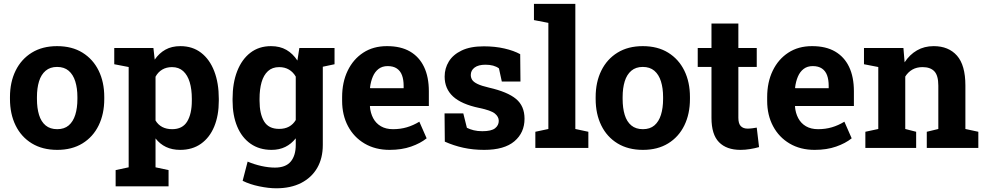

<svg xmlns="http://www.w3.org/2000/svg" viewBox="-20 -782 5207 1015"><path d="M282.7 10.3Q204.6 10.3 148.4 -23.9Q92.3 -58.1 62.5 -118.9Q32.7 -179.7 32.7 -258.8V-269Q32.7 -347.7 62.5 -408.4Q92.3 -469.2 148.2 -503.7Q204.1 -538.1 281.7 -538.1Q360.4 -538.1 416 -503.7Q471.7 -469.2 501.5 -408.7Q531.2 -348.1 531.2 -269V-258.8Q531.2 -179.7 501.5 -118.9Q471.7 -58.1 416 -23.9Q360.4 10.3 282.7 10.3ZM282.7 -99.1Q319.8 -99.1 343.3 -119.1Q366.7 -139.2 377.9 -175Q389.2 -210.9 389.2 -258.8V-269Q389.2 -315.9 377.9 -351.8Q366.7 -387.7 343 -408Q319.3 -428.2 281.7 -428.2Q245.1 -428.2 221.2 -408Q197.3 -387.7 186.3 -351.8Q175.3 -315.9 175.3 -269V-258.8Q175.3 -210.9 186.3 -174.8Q197.3 -138.7 221.2 -118.9Q245.1 -99.1 282.7 -99.1Z M591.3 203.1V117.2L660.2 102.5V-427.7L584 -442.4V-528.3H791L797.9 -466.8Q821.3 -501 854.5 -519.5Q887.7 -538.1 933.6 -538.1Q997.6 -538.1 1043 -503.2Q1088.4 -468.3 1112.5 -405.8Q1136.7 -343.3 1136.7 -259.8V-249.5Q1136.7 -171.4 1112.5 -113Q1088.4 -54.7 1042.7 -22.2Q997.1 10.3 932.6 10.3Q890.1 10.3 857.7 -5.1Q825.2 -20.5 802.2 -50.3V102.5L871.1 117.2V203.1ZM890.1 -99.1Q944.8 -99.1 969.5 -139.6Q994.1 -180.2 994.1 -249.5V-259.8Q994.1 -310.1 982.9 -347.4Q971.7 -384.8 948.5 -406Q925.3 -427.2 889.2 -427.2Q859.9 -427.2 837.6 -414.1Q815.4 -400.9 802.2 -376.5V-145Q815.4 -122.6 837.6 -110.8Q859.9 -99.1 890.1 -99.1Z M1440.4 213.4Q1400.4 213.4 1350.6 203.1Q1300.8 192.9 1262.7 173.8L1289.1 72.3Q1323.2 86.9 1361.6 95.5Q1399.9 104 1433.1 104Q1490.2 104 1516.8 72.3Q1543.5 40.5 1543.5 -16.1V-50.8Q1520 -21 1488.3 -5.4Q1456.5 10.3 1415.5 10.3Q1351.1 10.3 1304.7 -22.2Q1258.3 -54.7 1233.9 -113.3Q1209.5 -171.9 1209.5 -249.5V-259.8Q1209.5 -343.3 1233.9 -405.8Q1258.3 -468.3 1303.7 -503.2Q1349.1 -538.1 1412.6 -538.1Q1460 -538.1 1494.1 -518.3Q1528.3 -498.5 1552.2 -461.9L1562.5 -528.3H1748.5V-442.4L1686.5 -429.2V-15.6Q1686.5 54.2 1657 105.5Q1627.4 156.7 1572.3 185.1Q1517.1 213.4 1440.4 213.4ZM1455.6 -100.6Q1485.8 -100.6 1507.8 -112.5Q1529.8 -124.5 1543.5 -147.5V-377Q1529.8 -400.9 1507.6 -414.1Q1485.4 -427.2 1456.1 -427.2Q1419.4 -427.2 1396.5 -406Q1373.5 -384.8 1362.8 -347.4Q1352.1 -310.1 1352.1 -259.8V-249.5Q1352.1 -180.2 1376 -140.4Q1399.9 -100.6 1455.6 -100.6Z M2039.6 10.3Q1963.9 10.3 1907.2 -23.2Q1850.6 -56.6 1819.6 -115.2Q1788.6 -173.8 1788.6 -249V-268.6Q1788.6 -347.2 1817.9 -408Q1847.2 -468.8 1900.1 -503.4Q1953.1 -538.1 2024.9 -538.1Q2025.9 -538.1 2026.9 -538.1Q2098.6 -538.1 2147.5 -509.8Q2196.3 -481.4 2221.7 -428.2Q2247.1 -375 2247.1 -299.3V-221.7H1936.5L1935.5 -218.8Q1938.5 -184.1 1952.9 -157Q1967.3 -129.9 1993.7 -114.5Q2020 -99.1 2057.6 -99.1Q2096.7 -99.1 2130.6 -109.1Q2164.6 -119.1 2196.8 -138.7L2235.4 -50.8Q2202.6 -24.4 2153.1 -7.1Q2103.5 10.3 2039.6 10.3ZM1937.5 -315.9H2113.8V-328.6Q2113.8 -360.8 2105.2 -384Q2096.7 -407.2 2077.9 -419.9Q2059.1 -432.6 2029.3 -432.6Q2001 -432.6 1981.4 -417.7Q1961.9 -402.8 1950.9 -377Q1939.9 -351.1 1936 -318.4Z M2539.6 10.3Q2480.5 10.3 2429.4 -1Q2378.4 -12.2 2331.5 -33.2L2330.1 -182.6H2429.2L2448.2 -106.4Q2464.8 -98.1 2484.6 -93.3Q2504.4 -88.4 2529.8 -88.4Q2577.6 -88.4 2597.2 -104Q2616.7 -119.6 2616.7 -143.1Q2616.7 -165 2595.9 -181.9Q2575.2 -198.7 2513.2 -211.4Q2419.4 -231 2375 -272Q2330.6 -313 2330.6 -377Q2330.6 -420.9 2352.8 -457Q2375 -493.2 2420.7 -515.1Q2466.3 -537.1 2537.6 -537.1Q2597.2 -537.1 2646.7 -525.6Q2696.3 -514.2 2730 -495.6L2731.4 -351.1H2632.8L2617.7 -420.4Q2604.5 -430.2 2586.7 -435.1Q2568.8 -439.9 2546.4 -439.9Q2508.8 -439.9 2488.8 -424.8Q2468.8 -409.7 2468.8 -385.7Q2468.8 -372.1 2475.8 -360.4Q2482.9 -348.6 2503.9 -338.4Q2524.9 -328.1 2564.9 -318.8Q2663.1 -296.4 2708 -259Q2752.9 -221.7 2752.9 -154.3Q2752.9 -80.6 2699.5 -35.2Q2646 10.3 2539.6 10.3Z M2810.1 0V-85.4L2878.9 -100.1V-661.1L2802.7 -675.8V-761.7H3021.5V-100.1L3090.3 -85.4V0Z M3378.9 10.3Q3300.8 10.3 3244.6 -23.9Q3188.5 -58.1 3158.7 -118.9Q3128.9 -179.7 3128.9 -258.8V-269Q3128.9 -347.7 3158.7 -408.4Q3188.5 -469.2 3244.4 -503.7Q3300.3 -538.1 3377.9 -538.1Q3456.5 -538.1 3512.2 -503.7Q3567.9 -469.2 3597.7 -408.7Q3627.4 -348.1 3627.4 -269V-258.8Q3627.4 -179.7 3597.7 -118.9Q3567.9 -58.1 3512.2 -23.9Q3456.5 10.3 3378.9 10.3ZM3378.9 -99.1Q3416 -99.1 3439.5 -119.1Q3462.9 -139.2 3474.1 -175Q3485.4 -210.9 3485.4 -258.8V-269Q3485.4 -315.9 3474.1 -351.8Q3462.9 -387.7 3439.2 -408Q3415.5 -428.2 3377.9 -428.2Q3341.3 -428.2 3317.4 -408Q3293.5 -387.7 3282.5 -351.8Q3271.5 -315.9 3271.5 -269V-258.8Q3271.5 -210.9 3282.5 -174.8Q3293.5 -138.7 3317.4 -118.9Q3341.3 -99.1 3378.9 -99.1Z M3894.5 10.3Q3820.8 10.3 3781 -30.3Q3741.2 -70.8 3741.2 -158.7V-428.2H3668.5V-528.3H3741.2V-657.7H3883.3V-528.3H3980.5V-428.2H3883.3V-159.2Q3883.3 -128.4 3896.2 -115.2Q3909.2 -102.1 3931.6 -102.1Q3943.4 -102.1 3957 -103.8Q3970.7 -105.5 3980.5 -107.4L3992.7 -4.4Q3970.7 2 3945.1 6.1Q3919.4 10.3 3894.5 10.3Z M4286.6 10.3Q4210.9 10.3 4154.3 -23.2Q4097.7 -56.6 4066.7 -115.2Q4035.6 -173.8 4035.6 -249V-268.6Q4035.6 -347.2 4064.9 -408Q4094.2 -468.8 4147.2 -503.4Q4200.2 -538.1 4272 -538.1Q4272.9 -538.1 4273.9 -538.1Q4345.7 -538.1 4394.5 -509.8Q4443.4 -481.4 4468.8 -428.2Q4494.1 -375 4494.1 -299.3V-221.7H4183.6L4182.6 -218.8Q4185.5 -184.1 4200 -157Q4214.4 -129.9 4240.7 -114.5Q4267.1 -99.1 4304.7 -99.1Q4343.8 -99.1 4377.7 -109.1Q4411.6 -119.1 4443.8 -138.7L4482.4 -50.8Q4449.7 -24.4 4400.1 -7.1Q4350.6 10.3 4286.6 10.3ZM4184.6 -315.9H4360.8V-328.6Q4360.8 -360.8 4352.3 -384Q4343.8 -407.2 4325 -419.9Q4306.2 -432.6 4276.4 -432.6Q4248 -432.6 4228.5 -417.7Q4209 -402.8 4198 -377Q4187 -351.1 4183.1 -318.4Z M4554.7 0V-85.4L4623 -100.1V-427.7L4547.4 -442.4V-528.3H4755.9L4762.2 -452.6Q4788.6 -493.2 4827.4 -515.6Q4866.2 -538.1 4916 -538.1Q4994.6 -538.1 5039.1 -487.8Q5083.5 -437.5 5083.5 -330.1V-100.1L5151.9 -85.4V0H4879.4V-85.4L4940.4 -100.1V-329.6Q4940.4 -382.8 4919.4 -405Q4898.4 -427.2 4856.9 -427.2Q4826.2 -427.2 4803.5 -414.3Q4780.8 -401.4 4765.6 -377.4V-100.1L4823.2 -85.4V0Z"/></svg>

Font: Robotiche
Style: Bold
Weight: 700
Designer: Google
Version: Version 2.001